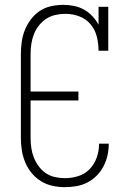

<svg xmlns="http://www.w3.org/2000/svg" viewBox="-20 -763 540 791"><path d="M247 8Q221 8 196 2.5Q171 -3 149 -16.5Q127 -30 110.5 -50Q94 -70 84 -94Q74 -118 70 -143.5Q66 -169 66 -195V-540Q66 -565 69.5 -590.5Q73 -616 82.5 -639.5Q92 -663 107.5 -683.5Q123 -704 144 -718Q165 -732 190.5 -737.5Q216 -743 241 -743Q263 -743 285 -738.5Q307 -734 326 -723.5Q345 -713 360.5 -696.5Q376 -680 386 -661V-735H426V-554H386Q386 -583 379 -611.5Q372 -640 353.5 -662.5Q335 -685 307 -695.5Q279 -706 250 -706Q229 -706 208.5 -701.5Q188 -697 170.5 -685.5Q153 -674 140 -657.5Q127 -641 119.5 -621.5Q112 -602 109 -581.5Q106 -561 106 -540V-386H303V-349H106V-195Q106 -174 109 -153.5Q112 -133 119.5 -114Q127 -95 139.5 -78Q152 -61 169 -49.5Q186 -38 206.5 -33.5Q227 -29 247 -29Q275 -29 302.5 -37.5Q330 -46 349.5 -66.5Q369 -87 378.5 -114Q388 -141 388 -169Q388 -170 388 -170.5Q388 -171 388 -171H428Q428 -170 428 -169.5Q428 -169 428 -169Q428 -145 422.5 -121.5Q417 -98 406 -77Q395 -56 378 -39Q361 -22 339.5 -11Q318 0 294.5 4Q271 8 247 8Z"/></svg>

Font: Iosevka Slab Extralight
Style: Regular
Weight: 200
Monospace: yes
Designer: Belleve Invis
Foundry: Belleve Invis
Version: Version 11.1.1; ttfautohint (v1.8.3)